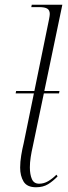

<svg xmlns="http://www.w3.org/2000/svg" viewBox="-20 -780 288 810"><path d="M132 10Q94 10 79.5 -14Q65 -38 65 -73Q65 -97 69.5 -124.5Q74 -152 80 -176L123 -386H46L48 -396H125L187 -699Q190 -714 190 -721Q190 -737 179.5 -743.5Q169 -750 145 -750H112L114 -760H243L167 -396H231L229 -386H165L118 -161Q113 -140 109.5 -117Q106 -94 106 -74Q106 -44 114.5 -24.5Q123 -5 145 -5Q165 -5 183 -15.5Q201 -26 218 -43L223 -36Q204 -16 183 -3Q162 10 132 10Z"/></svg>

Font: Noto Serif Display SemiCondensed ExtraLight
Style: Italic
Weight: 200
Width: 4
Italic angle: -12°
Designer: Monotype Design Team
Foundry: Monotype Imaging Inc.
Version: Version 2.009